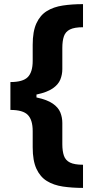

<svg xmlns="http://www.w3.org/2000/svg" viewBox="-20 -761 449 939"><path d="M30.9 -288.4V-359.7Q92.3 -359.7 116.1 -384.2Q139.9 -408.7 139.9 -463.4V-541.9Q139.9 -607.6 158.2 -647.2Q176.5 -686.8 209.3 -707Q242.2 -727.3 287.3 -734Q332.4 -740.8 386 -740.8V-627.8Q344.1 -627.8 322.3 -617Q300.4 -606.2 292.6 -583.6Q284.8 -561.1 284.8 -526.6V-422.9Q284.8 -396 274.9 -371.6Q264.9 -347.3 237.9 -328.7Q210.9 -310 160.9 -299.2Q110.8 -288.4 30.9 -288.4ZM386 158Q332.4 158 287.3 151.3Q242.2 144.5 209.3 124.3Q176.5 104 158.2 64.5Q139.9 24.9 139.9 -40.8V-119.7Q139.9 -174.4 116.1 -198.9Q92.3 -223.4 30.9 -223.4V-294.7Q110.8 -294.7 160.9 -283.9Q210.9 -273.1 237.9 -254.4Q264.9 -235.8 274.9 -211.5Q284.8 -187.1 284.8 -159.8V-56.1Q284.8 -22 292.6 0.5Q300.4 23.1 322.3 33.9Q344.1 44.7 386 44.7ZM30.9 -223.4V-359.7H158.4V-223.4Z"/></svg>

Font: InterMG
Style: Bold
Weight: 700
Designer: Rasmus Andersson
Foundry: rsms
Version: Version 3.019;December 26, 2023;FontCreator 15.0.0.2955 64-b